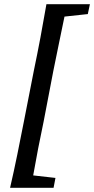

<svg xmlns="http://www.w3.org/2000/svg" viewBox="-20 -735 448 914"><path d="M28 159H235L244 112L138 100C153 14 170 -73 188 -158L234 -398C252 -485 269 -571 287 -656L398 -668L408 -715H201C183 -610 163 -503 141 -398L94 -158C73 -51 52 56 28 159Z"/></svg>

Font: Source Serif Pro Semibold
Style: Italic
Weight: 600
Italic angle: -12°
Designer: Frank Grießhammer
Foundry: Adobe Systems Incorporated
Version: Version 3.001;hotconv 1.0.111;makeotfexe 2.5.65597